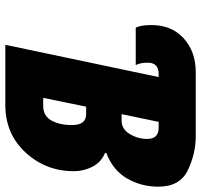

<svg xmlns="http://www.w3.org/2000/svg" viewBox="-37 -717 754 720"><g transform="rotate(90 340.0 -357.0)"><path d="M148 0H374Q482 0 552 -76Q622 -152 622 -257Q622 -294 605 -327Q588 -360 553 -374L554 -379Q618 -403 649 -456Q680 -509 680 -574Q680 -655 618 -684.5Q556 -714 492 -714H250Q174 -714 124 -669Q74 -624 74 -548Q74 -507 84 -489H224Q215 -507 215 -534Q215 -575 258 -575H269ZM408 -436 437 -575H459Q501 -575 501 -532Q501 -497 482.5 -466.5Q464 -436 433 -436ZM347 -142 380 -303H408Q449 -303 449 -250Q449 -204 432 -173Q415 -142 377 -142Z"/></g></svg>

Font: Noto Sans Display Condensed Black
Style: Italic
Weight: 900
Width: 3
Italic angle: -192°
Designer: Monotype Design Team
Foundry: Monotype Imaging Inc.
Version: Version 1.900